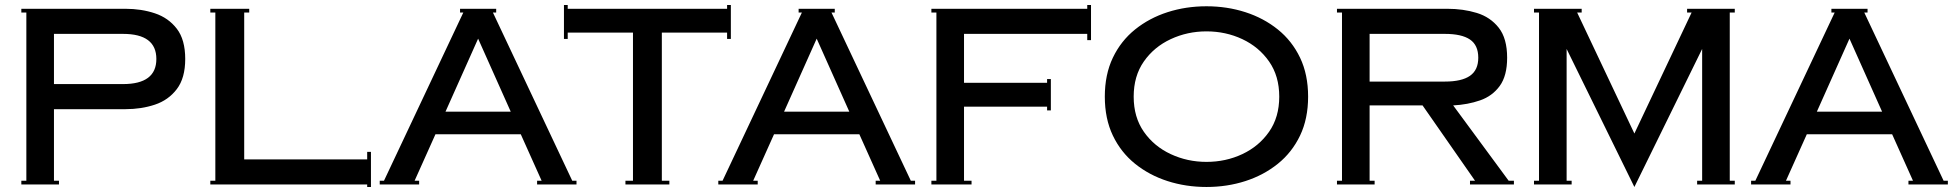

<svg xmlns="http://www.w3.org/2000/svg" viewBox="-20 -735 7781 765"><path d="M65 0V-15H85V-685H65V-700H480Q543 -700 597 -682Q651 -664 684.5 -620.5Q718 -577 718 -500Q718 -424 684.5 -380Q651 -336 597 -318Q543 -300 480 -300H195V-15H215V0ZM470 -600H195V-400H470Q603 -400 603 -500Q603 -600 470 -600Z M818 0V-15H838V-685H818V-700H973V-685H953V-100H1443V-130H1458V10H1443V0Z M1493 0V-15H1510L1826 -685H1813V-700H1957V-685H1944L2260 -15H2277V0H2120V-15H2138L2055 -200H1715L1632 -15H1650V0ZM1885 -581 1755 -290H2015Z M2472 0V-15H2502V-605H2242V-580H2227V-715H2242V-700H2877V-715H2892V-580H2877V-605H2617V-15H2647V0Z M2842 0V-15H2859L3175 -685H3162V-700H3306V-685H3293L3609 -15H3626V0H3469V-15H3487L3404 -200H3064L2981 -15H2999V0ZM3234 -581 3104 -290H3364Z M3691 0V-15H3711V-685H3691V-700H4312V-715H4327V-575H4312V-600H3821V-405H4152V-420H4167V-295H4152V-310H3821V-15H3851V0Z M4382 -350Q4382 -438 4414 -505Q4446 -572 4502.5 -617.5Q4559 -663 4632 -686.5Q4705 -710 4787 -710Q4869 -710 4942 -686.5Q5015 -663 5071.5 -617.5Q5128 -572 5160 -505Q5192 -438 5192 -350Q5192 -262 5160 -195Q5128 -128 5071.5 -82.5Q5015 -37 4942 -13.5Q4869 10 4787 10Q4705 10 4632 -13.5Q4559 -37 4502.5 -82.5Q4446 -128 4414 -195Q4382 -262 4382 -350ZM4497 -350Q4497 -268 4537.5 -210Q4578 -152 4644.5 -121Q4711 -90 4787 -90Q4864 -90 4930 -121Q4996 -152 5036.5 -210Q5077 -268 5077 -350Q5077 -432 5036.5 -490Q4996 -548 4930 -579Q4864 -610 4787 -610Q4711 -610 4644.5 -579Q4578 -548 4537.5 -490Q4497 -432 4497 -350Z M5307 0V-15H5327V-685H5307V-700H5747Q5810 -700 5864 -683.5Q5918 -667 5951.5 -624.5Q5985 -582 5985 -505Q5985 -433 5955.5 -392.5Q5926 -352 5877 -335Q5828 -318 5770 -315L5991 -15H6012V0H5837V-15H5857L5648 -315H5437V-15H5457V0ZM5737 -600H5437V-410H5737Q5804 -410 5837 -433Q5870 -456 5870 -505Q5870 -555 5837 -577.5Q5804 -600 5737 -600Z M6092 0V-15H6112V-685H6092V-700H6282V-685H6264L6492 -203L6720 -685H6702V-700H6892V-685H6872V-15H6892V0H6742V-15H6762V-540L6492 10L6222 -540V-15H6242V0Z M6957 0V-15H6974L7290 -685H7277V-700H7421V-685H7408L7724 -15H7741V0H7584V-15H7602L7519 -200H7179L7096 -15H7114V0ZM7349 -581 7219 -290H7479Z"/></svg>

Font: Copperplate CC
Style: Regular
Weight: 400
Designer: indestructible type*
Foundry: Cowboy Collective
Version: Version 1.000